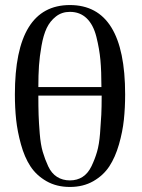

<svg xmlns="http://www.w3.org/2000/svg" viewBox="-20 -727 561 761"><path d="M476 -353Q476 -300 471 -252.5Q466 -205 451.5 -154.5Q437 -104 413.5 -68Q390 -32 350 -9Q310 14 257 14Q204 14 164 -9Q124 -32 100.5 -68Q77 -104 63 -155Q49 -206 44 -252.5Q39 -299 39 -353Q39 -707 257 -707Q476 -707 476 -353ZM382 -382Q382 -445 378 -489Q374 -533 362 -581Q350 -629 323.5 -654.5Q297 -680 257 -680Q225 -680 201.5 -661.5Q178 -643 165 -615.5Q152 -588 144.5 -545.5Q137 -503 134.5 -466.5Q132 -430 132 -382ZM383 -348H132Q132 -303 133 -272Q134 -241 137.5 -197.5Q141 -154 149.5 -125Q158 -96 171 -68Q184 -40 206 -26Q228 -12 257 -12Q286 -12 307.5 -26Q329 -40 342.5 -68Q356 -96 364.5 -125Q373 -154 376.5 -197.5Q380 -241 381.5 -272Q383 -303 383 -348Z"/></svg>

Font: GFS Artemisia
Style: Regular
Weight: 400
Designer: Takis Katsoulidis and George D. Matthiopoulos
Foundry: Takis Katsoulidis and George D. Matthiopoulos
Version: Version 1.0